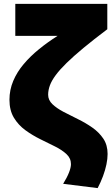

<svg xmlns="http://www.w3.org/2000/svg" viewBox="-20 -740 572 985"><path d="M481 225 304 203Q324 170.5 334 145Q344 119.5 344 102Q344 72 321.2 50.8Q298.5 29.5 262.5 11.5Q226.5 -6.5 186.2 -26.2Q146 -46 110 -72.2Q74 -98.5 51.2 -136.2Q28.5 -174 28.5 -228Q28.5 -279 48 -325Q67.5 -371 101.8 -411.5Q136 -452 180.8 -488.2Q225.5 -524.5 275.5 -556H58.5V-720H530.5V-590Q459.5 -536.5 408 -493.8Q356.5 -451 321.5 -416.8Q286.5 -382.5 265.8 -354.5Q245 -326.5 236 -302Q227 -277.5 227 -254Q227 -226.5 249 -205.5Q271 -184.5 305.8 -166.2Q340.5 -148 379.5 -129Q418.5 -110 453.2 -85.8Q488 -61.5 510 -28.8Q532 4 532 50Q532 74.5 526 103.5Q520 132.5 508.5 163.5Q497 194.5 481 225Z"/></svg>

Font: Geologica Cursive Black
Style: Regular
Weight: 900
Designer: Sindre Bremnes, Frode Helland
Foundry: Monokrom Skriftforlag AS
Version: Version 1.010;gftools[0.9.28]